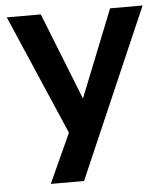

<svg xmlns="http://www.w3.org/2000/svg" viewBox="-50 -535 647 759"><g transform="rotate(-5 273.5 -155.5)"><path d="M121 180 224 -46V17L5 -491H140L289 -115H265L415 -491H544L253 180Z"/></g></svg>

Font: Nunito Sans 11pt
Style: Bold
Weight: 700
Version: Version 3.101;gftools[0.9.27]